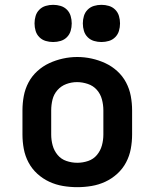

<svg xmlns="http://www.w3.org/2000/svg" viewBox="-20 -767 640 795"><path d="M300 8Q270 8 240.5 3Q211 -2 184 -14.5Q157 -27 134.5 -47.5Q112 -68 98 -94.5Q84 -121 78.5 -150.5Q73 -180 73 -210V-310Q73 -340 78.5 -369.5Q84 -399 98 -425.5Q112 -452 134.5 -472.5Q157 -493 184 -505.5Q211 -518 240.5 -524.5Q270 -531 300 -531Q330 -531 359.5 -524.5Q389 -518 416 -505.5Q443 -493 465.5 -472.5Q488 -452 502 -425.5Q516 -399 521.5 -369.5Q527 -340 527 -310V-210Q527 -180 521.5 -150.5Q516 -121 502 -94.5Q488 -68 465.5 -47.5Q443 -27 416 -14.5Q389 -2 359.5 3Q330 8 300 8ZM300 -93Q323 -93 345 -100.5Q367 -108 381.5 -125.5Q396 -143 402 -165Q408 -187 408 -210V-310Q408 -333 402 -355.5Q396 -378 381 -395Q366 -412 343.5 -419.5Q321 -427 299 -427Q276 -427 254.5 -419Q233 -411 218 -394Q203 -377 197.5 -355Q192 -333 192 -310V-210Q192 -187 198 -165Q204 -143 218.5 -125.5Q233 -108 255 -100.5Q277 -93 300 -93ZM400 -593Q384 -593 369 -597.5Q354 -602 343 -613Q332 -624 327.5 -639Q323 -654 323 -670Q323 -686 327.5 -701Q332 -716 343 -727Q354 -738 369 -742.5Q384 -747 400 -747Q416 -747 431 -742.5Q446 -738 457 -727Q468 -716 472.5 -701Q477 -686 477 -670Q477 -654 472.5 -639Q468 -624 457 -613Q446 -602 431 -597.5Q416 -593 400 -593ZM200 -593Q184 -593 169 -597.5Q154 -602 143 -613Q132 -624 127.5 -639Q123 -654 123 -670Q123 -686 127.5 -701Q132 -716 143 -727Q154 -738 169 -742.5Q184 -747 200 -747Q216 -747 231 -742.5Q246 -738 257 -727Q268 -716 272.5 -701Q277 -686 277 -670Q277 -654 272.5 -639Q268 -624 257 -613Q246 -602 231 -597.5Q216 -593 200 -593Z"/></svg>

Font: Zed Sans Extended
Style: Bold
Weight: 700
Width: 7
Designer: Belleve Invis
Foundry: Belleve Invis
Version: Version 1.0.0; ttfautohint (v1.8.4)